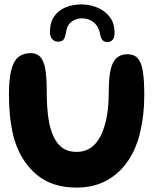

<svg xmlns="http://www.w3.org/2000/svg" viewBox="-20 -830 724 869"><path d="M326.5 19Q216.5 19 147.2 -38.5Q78 -96 47.5 -190.5Q41.5 -209 37.2 -228.8Q33 -248.5 29.8 -269.2Q26.5 -290 24.5 -311.8Q22.5 -333.5 21.5 -356Q20.5 -378.5 20.5 -401.5Q20.5 -468.5 30.2 -510Q40 -551.5 62 -570.5Q84 -589.5 120 -589.5Q145 -589.5 160.8 -574.2Q176.5 -559 184 -522.5Q191.5 -486 191.5 -421Q191.5 -401.5 192 -382.5Q192.5 -363.5 193.8 -345.2Q195 -327 197 -309.8Q199 -292.5 202 -276.8Q205 -261 209.5 -246.5Q222.5 -199.5 250.5 -171Q278.5 -142.5 327 -142.5Q358 -142.5 381.5 -155.5Q405 -168.5 421.5 -191.8Q438 -215 448.5 -246Q455 -264.5 459.8 -285.2Q464.5 -306 467.2 -328.2Q470 -350.5 471.2 -373.8Q472.5 -397 472.5 -420Q472.5 -482 481.5 -517.8Q490.5 -553.5 509.2 -569Q528 -584.5 556.5 -584.5Q587.5 -584.5 604 -565.5Q620.5 -546.5 626.8 -505.8Q633 -465 633 -399.5Q633 -376.5 631.8 -354Q630.5 -331.5 628 -309.8Q625.5 -288 621.8 -267.2Q618 -246.5 613.2 -226.8Q608.5 -207 602 -188Q580.5 -125.5 542.2 -79Q504 -32.5 450.2 -6.8Q396.5 19 326.5 19ZM242.5 -641.5Q226.5 -641.5 216.2 -653Q206 -664.5 206 -684.5Q206 -728 225.2 -755.8Q244.5 -783.5 277 -796.8Q309.5 -810 347.5 -810Q386 -810 420.5 -795.8Q455 -781.5 476.8 -753.2Q498.5 -725 498.5 -682Q498.5 -658 489 -648.8Q479.5 -639.5 466 -639.5Q454 -639.5 445.5 -647Q437 -654.5 433.5 -672.5Q429.5 -698 417.5 -714.5Q405.5 -731 388 -739Q370.5 -747 349.5 -747Q324 -747 303.2 -731.2Q282.5 -715.5 278 -680Q275 -661.5 268 -651.5Q261 -641.5 242.5 -641.5Z"/></svg>

Font: Gluten Medium
Style: Regular
Weight: 500
Designer: Tyler Finck
Foundry: Etcetera Type Company
Version: Version 1.300